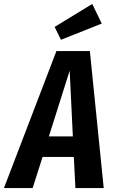

<svg xmlns="http://www.w3.org/2000/svg" viewBox="-63 -950 576 970"><path d="M310 -157H152L102 0H-43L222 -692H391L461 0H318ZM305 -261 289 -593 184 -261ZM451 -831 245 -749 213 -814 403 -930Z"/></svg>

Font: Fira Sans Compressed SemiBold
Style: Italic
Weight: 600
Width: 1
Italic angle: -8°
Designer: bBox Type GmbH & Carrois Corporate GbR & Edenspiekermann AG
Foundry: bBox Type GmbH & Carrois Corporate GbR & Edenspiekermann AG
Version: Version 4.301